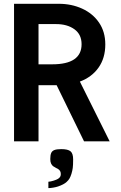

<svg xmlns="http://www.w3.org/2000/svg" viewBox="-20 -745 640 1012"><path d="M54 -725H290Q357 -725 413 -699.5Q469 -674 502 -625.8Q535 -577.5 535 -511Q535 -439 499.5 -388.8Q464 -338.5 401 -315L558 0H423L278.5 -296H183V0H54ZM410 -512Q410 -563.5 372.2 -590.8Q334.5 -618 276 -618H183V-406H255Q410 -406 410 -512ZM286 197.5Q293 193 296.8 187.2Q300.5 181.5 300.5 172.5Q300.5 163 296.8 156.5Q293 150 285 145L276 140.5Q266 135.5 260 131Q254 126.5 249.5 117.5Q245 108.5 245 93.5Q245 72.5 249.8 61.5Q254.5 50.5 266.8 45.8Q279 41 303 41Q338 41 351.8 52.5Q365.5 64 365.5 95Q365.5 125.5 363.5 140.2Q361.5 155 356.5 171.5Q351.5 187 346.2 196Q341 205 331 214Q316.5 227.5 285.5 238Q275 241.5 260.2 244Q245.5 246.5 235 246.5V213Q247.5 212 263.2 207Q279 202 286 197.5Z"/></svg>

Font: JuliaMono
Style: Bold
Weight: 700
Monospace: yes
Designer: cormullion
Foundry: corm
Version: Version 0.055; ttfautohint (v1.8.4)